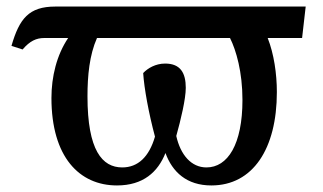

<svg xmlns="http://www.w3.org/2000/svg" viewBox="-20 -556 985 586"><path d="M337 10C417 10 462 -31 485 -89C506 -31 550 10 625 10C752 10 825 -102 825 -275C825 -331 816 -392 797 -440H902L913 -536H149C68 -536 39 -499 15 -416L49 -405C71 -431 91 -440 115 -440H188C153 -388 137 -322 137 -257C137 -77 222 10 337 10ZM610 -45C564 -45 531 -83 518 -141C532 -191 547 -254 547 -288C547 -333 531 -362 484 -362C455 -362 431 -348 417 -333C420 -286 434 -210 453 -139C435 -77 401 -45 353 -45C292 -45 247 -97 247 -262C247 -325 253 -388 276 -440H682C701 -402 720 -336 720 -251C720 -115 675 -45 610 -45Z"/></svg>

Font: Noto Serif Medium
Style: Regular
Weight: 500
Designer: Monotype Design Team
Foundry: Monotype Imaging Inc.
Version: Version 2.013